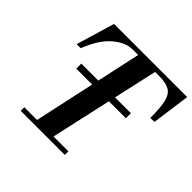

<svg xmlns="http://www.w3.org/2000/svg" viewBox="-182 -945 1136 1136"><g transform="rotate(45 386.0 -377.0)"><path d="M189 -409V-451H604V-409ZM233 0 397 -754H539L371 0ZM133 0V-30H502V0ZM88 -513 160 -754H772L739 -513H705Q705 -598 694.5 -643.5Q684 -689 654 -707Q624 -725 565 -725H344Q286 -725 225.5 -674Q165 -623 122 -513Z"/></g></svg>

Font: Libre Bodoni SemiBold
Style: Italic
Weight: 600
Italic angle: -13°
Version: Version 2.003